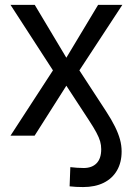

<svg xmlns="http://www.w3.org/2000/svg" viewBox="-20 -549 538 777"><path d="M316.4 208Q302.2 208 288.3 207.3Q274.4 206.5 261.7 205.1L264.6 127.4Q276.4 128.9 291.5 129.9Q306.6 130.9 318.8 130.9Q352.1 130.9 370.8 111.8Q389.6 92.8 389.6 54.7Q389.6 38.6 385.3 23.2Q380.9 7.8 370.1 -12.5Q359.4 -32.7 339.8 -62.5L248.5 -202.1L120.1 0H22.5L194.3 -264.2L22.5 -529.3H120.6L248.5 -315.4L377 -529.3H475.1L301.3 -264.2L408.7 -99.6Q431.6 -64.5 445.3 -36.6Q459 -8.8 465.6 15.4Q472.2 39.6 472.2 64Q472.2 108.4 453.4 140.9Q434.6 173.3 399.7 190.7Q364.7 208 316.4 208Z"/></svg>

Font: Inter 24pt
Style: Regular
Weight: 400
Designer: Rasmus Andersson
Foundry: rsms
Version: Version 4.001;git-66647c0bb